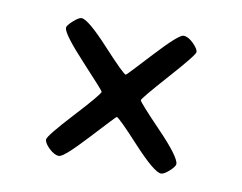

<svg xmlns="http://www.w3.org/2000/svg" viewBox="-50 -534 603 478"><g transform="rotate(10 252.0 -295.5)"><path d="M253.9 -349.1Q255.4 -349.1 311 -409.4Q366.7 -469.7 378.7 -469.7Q390.6 -469.7 404.1 -456.3Q417.5 -442.9 417.5 -435.3Q417.5 -427.7 359.6 -362.8Q301.8 -297.9 301.8 -293.2Q301.8 -288.6 359.1 -229Q416.5 -169.4 416.5 -151.9Q416.5 -146 403.6 -134Q390.6 -122.1 382.8 -122.1Q365.7 -122.1 310.5 -181.9Q255.4 -241.7 250 -241.7Q248.5 -241.7 192.9 -181.4Q137.2 -121.1 125.2 -121.1Q113.3 -121.1 99.9 -134Q86.4 -147 86.4 -156Q86.4 -165 144.3 -227.8Q202.1 -290.5 202.1 -296.9Q202.1 -299.3 144.5 -361.3Q86.9 -423.3 86.9 -438.5Q86.9 -444.3 100.6 -456.5Q114.3 -468.8 121.1 -468.8Q137.7 -468.8 192.9 -408.9Q248 -349.1 253.9 -349.1Z"/></g></svg>

Font: Averia Sans Libre Light
Style: Regular
Weight: 300
Version: Version 1.002